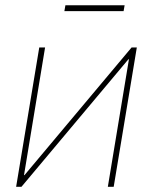

<svg xmlns="http://www.w3.org/2000/svg" viewBox="-20 -718 588 738"><path d="M417 0H394.5L475.6 -490.2H473.6L62.5 0H42L130.9 -535.6H153.3L72.3 -44.9H74.2L485.8 -535.6H505.9ZM459 -697.8 455.1 -675.3H227.5L231.4 -697.8Z"/></svg>

Font: Inter 20pt Thin
Style: Italic
Weight: 250
Italic angle: -9.3988°
Version: Version 4.001;git-66647c0bb